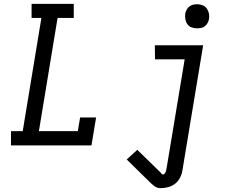

<svg xmlns="http://www.w3.org/2000/svg" viewBox="-20 -755 1240 997"><path d="M37 0V-74H98L195 -662H144V-735H363V-662H279L182 -74H384L396 -145H479L455 0ZM814 222Q796 222 782.5 212Q769 202 757 190L638 73L693 23L813 140Q814 141 815 142.5Q816 144 817 145Q818 147 820.5 149Q823 151 826 151Q831 151 834.5 147Q838 143 840 138Q842 133 843 128.5Q844 124 845 119L939 -447H785L784 -520H1035L927 131Q924 150 914.5 168.5Q905 187 888.5 199.5Q872 212 852.5 217Q833 222 814 222ZM1003 -608Q988 -608 974.5 -613Q961 -618 953 -629.5Q945 -641 942.5 -655.5Q940 -670 942 -685Q944 -695 949.5 -705Q955 -715 963.5 -721.5Q972 -728 982.5 -730.5Q993 -733 1004 -733Q1019 -733 1032.5 -727.5Q1046 -722 1054 -710.5Q1062 -699 1065 -684.5Q1068 -670 1065 -655Q1063 -645 1057.5 -635Q1052 -625 1043.5 -618.5Q1035 -612 1024.5 -610Q1014 -608 1003 -608Z"/></svg>

Font: Iosevka Plex Etoile
Style: Italic
Weight: 400
Italic angle: -9°
Designer: Belleve Invis
Foundry: Belleve Invis
Version: Version 25.1.1; ttfautohint (v1.8.4)